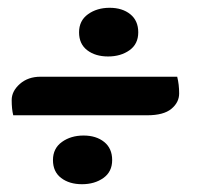

<svg xmlns="http://www.w3.org/2000/svg" viewBox="-20 -487 522 493"><path d="M14 -191Q10 -207 10 -230Q10 -253 31 -271.5Q52 -290 84 -290H435Q440 -270 440 -247Q440 -224 420 -207.5Q400 -191 358 -191ZM116 -76Q116 -106 139 -122.5Q162 -139 194.5 -139Q227 -139 247.5 -122.5Q268 -106 268 -76Q268 -46 245.5 -30Q223 -14 190.5 -14Q158 -14 137 -30Q116 -46 116 -76ZM183 -404Q183 -434 206 -450.5Q229 -467 261.5 -467Q294 -467 314.5 -450.5Q335 -434 335 -404Q335 -374 312.5 -358Q290 -342 257.5 -342Q225 -342 204 -358Q183 -374 183 -404Z"/></svg>

Font: Sansita One
Style: Regular
Weight: 400
Designer: Pablo Cosgaya
Foundry: Omnibus-Type
Version: Version 1.001